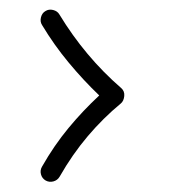

<svg xmlns="http://www.w3.org/2000/svg" viewBox="-20 -502 360 390"><path d="M72.3 -479.5Q79.1 -483.9 87.9 -481.7Q96.7 -479.5 100.6 -472.7Q152.8 -386.7 226.1 -323.2Q233.4 -316.9 232.4 -306.9Q231.4 -296.9 225.6 -292Q189.5 -262.2 158.2 -225.3Q127 -188.5 101.1 -143.1Q96.7 -135.7 88.4 -133.5Q80.1 -131.3 72.8 -135.3Q65.4 -139.6 63.2 -147.9Q61 -156.2 65.4 -163.6Q89.8 -206.5 119.1 -241.9Q148.4 -277.3 181.6 -308.1Q148.9 -339.4 119.4 -375Q89.8 -410.6 65.4 -451.2Q61 -458 63.2 -466.8Q65.4 -475.6 72.3 -479.5Z"/></svg>

Font: Mikhak-DS1-FD Light
Style: Regular
Weight: 300
Designer: Amin Abedi
Version: Version 3.2